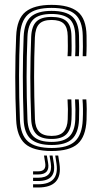

<svg xmlns="http://www.w3.org/2000/svg" viewBox="-20 -628 426 808"><path d="M197.5 7.5Q119.5 7.5 85.1 -23.4Q50.8 -54.2 48 -123.8Q44.2 -213.5 44.2 -303.5Q44.2 -393.5 48 -475.8Q51 -549.2 87.6 -578.4Q124.2 -607.5 196.8 -607.5Q271.5 -607.5 307.1 -578.5Q342.8 -549.5 344.2 -478.5Q344.5 -460 344.5 -436.6Q344.5 -413.2 343.2 -391.5H328Q329 -410 328.9 -431.8Q328.8 -453.5 328.2 -478Q327 -540.5 296.4 -567.6Q265.8 -594.8 196.8 -594.8Q128.5 -594.8 97.6 -566.9Q66.8 -539 63.8 -474.8Q60.5 -399 60.2 -310.5Q60 -222 63.8 -123.8Q66.5 -59.8 98.1 -32.5Q129.8 -5.2 197.5 -5.2Q265 -5.2 295.2 -33Q325.5 -60.8 328.2 -123.5Q329.5 -148.2 329.1 -169.6Q328.8 -191 327.2 -209.8H343.2Q346.2 -172 344.2 -123Q341 -53 307 -22.8Q273 7.5 197.5 7.5ZM197.5 -17.8Q139 -17.8 110.4 -42.2Q81.8 -66.8 79.5 -124.5Q76 -222.2 76.1 -308Q76.2 -393.8 79.5 -473.8Q82 -533.5 110.4 -557.9Q138.8 -582.2 196.8 -582.2Q256.8 -582.2 284 -558.2Q311.2 -534.2 312.5 -477.5Q313 -454.2 313.1 -433.4Q313.2 -412.5 312 -391.5H296.2Q297.5 -410.2 297.4 -432.4Q297.2 -454.5 296.8 -477.2Q295.8 -528.2 271.5 -548.8Q247.2 -569.2 196.8 -569.2Q144.5 -569.2 121 -546.9Q97.5 -524.5 95.5 -473Q92 -389.2 91.9 -305.5Q91.8 -221.8 95.5 -125.5Q97.5 -75.8 121.5 -53.2Q145.5 -30.8 197.5 -30.8Q247.8 -30.8 271.1 -53Q294.5 -75.2 296.8 -124.2Q297.5 -146 297.4 -167Q297.2 -188 295.8 -209.8H311.5Q313 -189.2 313.2 -169.4Q313.5 -149.5 312.5 -123.8Q310 -68.2 283.2 -43Q256.5 -17.8 197.5 -17.8ZM197.5 -43.2Q153 -43.2 133 -63.6Q113 -84 111.2 -126.2Q107.5 -224.2 107.6 -304.2Q107.8 -384.2 111.2 -473Q113.2 -517.8 133.1 -537.2Q153 -556.8 196.8 -556.8Q240.5 -556.8 260.2 -538.4Q280 -520 280.8 -476.2Q281 -459 281.4 -436.4Q281.8 -413.8 280.2 -391.5H264.2Q265.8 -414 265.5 -434.5Q265.2 -455 265 -476.2Q264.5 -512.5 248.6 -528.2Q232.8 -544 196.8 -544Q161.2 -544 144.9 -527.1Q128.5 -510.2 126.8 -470.5Q123.5 -387 123.5 -305.4Q123.5 -223.8 127 -126.8Q128.2 -91.2 144.9 -73.6Q161.5 -56 197.5 -56Q232.2 -56 248 -73.9Q263.8 -91.8 265 -125.5Q266 -148 265.8 -168.2Q265.5 -188.5 264.2 -209.8H280.2Q281.2 -190.2 281.5 -168.9Q281.8 -147.5 280.8 -125Q279.2 -83.5 259.8 -63.4Q240.2 -43.2 197.5 -43.2ZM212.5 26.5H225L230.2 61.2Q244.8 161 140.5 161H119.2V147.5H140.5Q230.2 147.5 217.8 61.2ZM165.2 26.5H177.2L182.5 57.8Q191 106.2 140.5 106.2H119.2V93H140.5Q176 93 170.2 57.8ZM188.5 26.5H201.2L206.5 59.5Q218.2 133.8 140.5 133.8H119.2V120H140.5Q203.2 120 193.8 59.5Z"/></svg>

Font: Big Shoulders Inline Text
Style: Regular
Weight: 400
Designer: Patric King
Foundry: XO Type Co
Version: Version 1.000